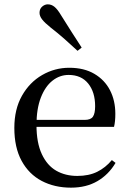

<svg xmlns="http://www.w3.org/2000/svg" viewBox="-20 -849 594 884"><path d="M307 15Q231 15 172 -16Q113 -47 79.5 -108.5Q46 -170 46 -260Q46 -346 81 -408Q116 -470 174 -503.5Q232 -537 299 -537Q367 -537 414.5 -509Q462 -481 486.5 -433.5Q511 -386 511 -325Q511 -289 505 -265H90V-297H370Q398 -297 408 -312Q418 -327 418 -360Q418 -425 386 -464.5Q354 -504 296 -504Q255 -504 221.5 -477.5Q188 -451 168 -399.5Q148 -348 148 -273Q148 -192 172.5 -139.5Q197 -87 239 -63Q281 -39 336 -39Q389 -39 427.5 -58Q466 -77 495 -112L512 -99Q480 -45 428.5 -15Q377 15 307 15ZM356 -630 337 -615Q308 -642 277.5 -669Q247 -696 211 -724Q186 -744 174 -759.5Q162 -775 162 -790Q162 -808 174 -818.5Q186 -829 200 -829Q217 -829 231 -817.5Q245 -806 261 -779Q287 -737 310.5 -700.5Q334 -664 356 -630Z"/></svg>

Font: Noto Serif JP ExtraLight Medium
Style: Regular
Weight: 500
Version: Version 2.003-H1;hotconv 1.1.1;makeotfexe 2.6.0